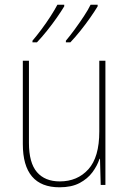

<svg xmlns="http://www.w3.org/2000/svg" viewBox="-20 -786 553 816"><path d="M428 -528V0H408L405 -111H403Q393 -81 372.5 -53.5Q352 -26 318 -8Q284 10 233 10Q77 10 77 -174V-528H103V-179Q103 -94 137 -54.5Q171 -15 234 -15Q309 -15 355.5 -66.5Q402 -118 402 -227V-528ZM395 -759Q383 -739 363.5 -711Q344 -683 321.5 -655Q299 -627 279 -606H260V-613Q277 -633 297.5 -661Q318 -689 336.5 -717Q355 -745 365 -766H395ZM253 -759Q241 -739 221.5 -711Q202 -683 179.5 -655Q157 -627 137 -606H118V-613Q136 -634 156.5 -661.5Q177 -689 195 -717Q213 -745 224 -766H253Z"/></svg>

Font: Noto Sans Lao UI SemCond Thin
Style: Regular
Weight: 100
Width: 4
Designer: Monotype Design Team
Foundry: Monotype Imaging Inc.
Version: Version 2.000; ttfautohint (v1.8.4.7-5d5b)